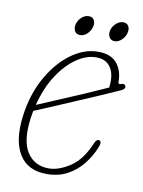

<svg xmlns="http://www.w3.org/2000/svg" viewBox="-69 -595 486 653"><g transform="rotate(10 174.5 -269.0)"><path d="M295.5 -113Q283.5 -82.5 262 -54.8Q240.5 -27 209.2 -9.8Q178 7.5 136.5 7.5Q71 7.5 41.8 -40Q12.5 -87.5 23.5 -172.5Q33 -247.5 65.5 -306.2Q98 -365 143.8 -398.8Q189.5 -432.5 238 -432.5Q282 -432.5 302.8 -407.5Q323.5 -382.5 323.5 -343.5Q323.5 -334.5 331.5 -337.5Q344.5 -342.5 348.5 -334Q353 -324.5 337 -317Q306 -303 265 -285.2Q224 -267.5 182.2 -249.8Q140.5 -232 106.5 -217.5Q72.5 -203 55 -196Q52.5 -182.5 50.5 -169Q40 -90.5 65.5 -51.5Q91 -12.5 140.5 -12.5Q174.5 -12.5 213.8 -38.2Q253 -64 278 -124.5Q283.5 -137 291 -137Q296 -137 298.5 -131.8Q301 -126.5 295.5 -113ZM234.5 -412.5Q200.5 -412.5 166 -388.5Q131.5 -364.5 103.2 -320.8Q75 -277 60 -217.5Q84 -228 125.2 -245.2Q166.5 -262.5 212.2 -282.2Q258 -302 295.5 -319Q297 -328 297 -341.5Q297 -374 281.2 -393.2Q265.5 -412.5 234.5 -412.5ZM167 -477.5Q153.5 -477.5 148 -488Q142.5 -498.5 146 -512Q150 -526 161 -536Q172 -546 185.5 -546Q198.5 -546 204 -536Q209.5 -526 205.5 -512Q202 -498.5 191 -488Q180 -477.5 167 -477.5ZM286 -477.5Q273 -477.5 267.2 -488Q261.5 -498.5 265 -512Q269 -526 280.2 -536Q291.5 -546 304.5 -546Q317.5 -546 323 -536Q328.5 -526 324.5 -512Q321 -498.5 310 -488Q299 -477.5 286 -477.5Z"/></g></svg>

Font: Fraunces144ptSuperSoftThinItalic
Style: Italic
Weight: 100
Italic angle: -16°
Version: Version 1.000;[0bf87f6ff]